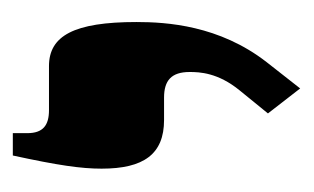

<svg xmlns="http://www.w3.org/2000/svg" viewBox="-112 -574 477 292"><g transform="rotate(-90 126.0 -428.5)"><path d="M137 -210 177 -261C233 -333 238 -413 238 -459C238 -554 217 -592 171 -592H104C81 -592 69 -601 69 -625V-647H35C20 -578 15 -543 15 -512C15 -448 37 -417 89 -417H123C149 -417 162 -406 162 -378C162 -363 161 -335 134 -302L99 -259Z"/></g></svg>

Font: Noto Serif Hebrew ExtraCondensed Black
Style: Regular
Weight: 900
Width: 2
Designer: Monotype Design Team
Foundry: Monotype Imaging Inc.
Version: Version 2.004